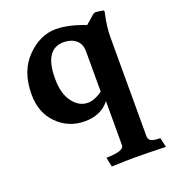

<svg xmlns="http://www.w3.org/2000/svg" viewBox="-132 -557 815 914"><g transform="rotate(-20 276.0 -100.5)"><path d="M276 -66Q309 -66 350 -95V-300Q350 -336 327 -356Q304 -376 265 -377Q167 -377 167 -229Q166 -154 198 -110Q230 -66 276 -66ZM358 -44Q314 12 232 12Q150 12 93 -45Q36 -102 36 -195Q36 -312 103 -380Q170 -448 250 -448Q313 -448 398 -415L443 -454Q449 -459 456 -459Q463 -459 493 -454Q500 -453 497 -442Q482 -377 482 -320V179Q482 194 494 202Q506 210 541 210L552 258Q446 255 396 255Q346 255 278 258L268 210Q358 209 358 179Z"/></g></svg>

Font: Lusitana
Style: Bold
Weight: 700
Designer: Ana Paula Megda
Foundry: Ana Paula Megda
Version: Version 1.001; ttfautohint (v1.4.1)